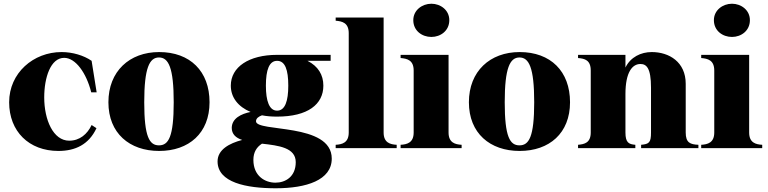

<svg xmlns="http://www.w3.org/2000/svg" viewBox="-20 -794 4114 1029"><path d="M293 15C383 15 456 -19 497 -107L471 -124C448 -75 407 -40 351 -40C265 -40 217 -152 217 -272C217 -378 251 -484 324 -484C385 -484 443 -403 469 -299H498L471 -468C429 -497 369 -515 310 -515C159 -515 29 -403 29 -246C29 -90 135 15 293 15Z M833 15C992 15 1103 -80 1103 -246C1103 -412 999 -515 833 -515C674 -515 561 -412 561 -246C561 -80 674 15 833 15ZM832 -15C781 -15 753 -60 753 -246C753 -430 781 -486 832 -486C883 -486 911 -432 911 -246C911 -60 883 -15 832 -15Z M1465 -169C1630 -169 1713 -235 1713 -335C1713 -393 1685 -439 1628 -468H1752V-500H1466H1465C1314 -500 1217 -435 1217 -335C1217 -272 1256 -222 1323 -194C1273 -184 1223 -160 1222 -109C1222 -75 1244 -55 1278 -44C1209 -26 1146 8 1146 71C1146 184 1299 215 1458 215C1621 215 1758 172 1758 56C1758 -138 1352 -84 1352 -144C1352 -160 1367 -170 1384 -176C1409 -171 1436 -169 1465 -169ZM1465 -201C1423 -201 1405 -253 1405 -335C1405 -420 1423 -468 1465 -468C1508 -468 1525 -420 1525 -335C1525 -253 1508 -201 1465 -201ZM1338 63C1338 21 1356 -6 1384 -24C1473 -14 1565 -3 1565 75C1565 153 1510 185 1456 185C1400 185 1338 149 1338 63Z M1779 -18V0H2106V-18C2071 -20 2036 -29 2036 -84V-700H1779V-683C1814 -680 1849 -672 1849 -616V-84C1849 -29 1814 -20 1779 -18Z M2127 -18V0H2454V-18C2419 -20 2384 -29 2384 -84V-500H2127V-483C2162 -480 2197 -472 2197 -416V-84C2197 -29 2162 -20 2127 -18ZM2388 -686C2388 -740 2341 -774 2292 -774C2242 -774 2195 -739 2195 -686C2195 -629 2242 -596 2292 -596C2341 -596 2388 -629 2388 -686Z M2765 15C2924 15 3035 -80 3035 -246C3035 -412 2931 -515 2765 -515C2606 -515 2493 -412 2493 -246C2493 -80 2606 15 2765 15ZM2764 -15C2713 -15 2685 -60 2685 -246C2685 -430 2713 -486 2764 -486C2815 -486 2843 -432 2843 -246C2843 -60 2815 -15 2764 -15Z M3655 -84V-345C3655 -462 3566 -515 3473 -515C3415 -515 3359 -488 3332 -432V-500H3078V-483C3114 -480 3146 -472 3146 -416V-84C3146 -29 3113 -21 3078 -18V0H3385V-18C3350 -21 3332 -29 3332 -84V-290C3332 -409 3370 -451 3412 -451C3444 -451 3469 -431 3469 -324V-84C3469 -30 3459 -22 3416 -18V0H3723V-18C3679 -20 3655 -29 3655 -84Z M3738 -18V0H4065V-18C4030 -20 3995 -29 3995 -84V-500H3738V-483C3773 -480 3808 -472 3808 -416V-84C3808 -29 3773 -20 3738 -18ZM3999 -686C3999 -740 3952 -774 3903 -774C3853 -774 3806 -739 3806 -686C3806 -629 3853 -596 3903 -596C3952 -596 3999 -629 3999 -686Z"/></svg>

Font: Sprat Condesed
Style: Bold
Weight: 700
Width: 3
Designer: Ethan Nakache
Foundry: Collletttivo
Version: Version 2.000;Glyphs 3.2 (3217)